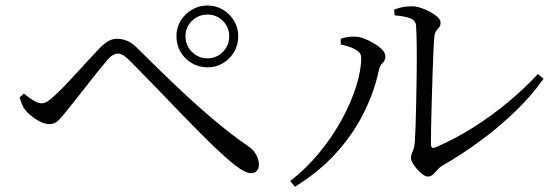

<svg xmlns="http://www.w3.org/2000/svg" viewBox="-20 -705 2040 705"><path d="M627.8 -571.6Q627.8 -603.2 643.1 -628.6Q658.5 -654 684.4 -669.3Q710.3 -684.7 741.7 -684.7Q773.4 -684.7 798.8 -669.3Q824.2 -654 839.5 -628.6Q854.8 -603.2 854.8 -571.6Q854.8 -540.1 839.5 -514.2Q824.2 -488.3 798.8 -473Q773.4 -457.7 741.7 -457.7Q710.3 -457.7 684.4 -473Q658.5 -488.3 643.1 -514.2Q627.8 -540.1 627.8 -571.6ZM661 -571.6Q661 -538.2 684.7 -514.5Q708.4 -490.8 741.7 -490.8Q775.3 -490.8 798.5 -514.5Q821.7 -538.2 821.7 -571.6Q821.7 -605.1 798.5 -628.3Q775.3 -651.5 741.7 -651.5Q708.4 -651.5 684.7 -628.3Q661 -605.1 661 -571.6ZM52.3 -347.5 67.8 -361.6Q85.7 -346.4 102.8 -336.1Q119.9 -325.7 131.9 -325.7Q142.9 -325.7 153.9 -332.4Q165 -339.2 179.4 -353Q197.1 -368.4 219.6 -392.2Q242.1 -416 265.8 -441.9Q289.5 -467.7 310.4 -490.5Q331.3 -513.3 343.7 -525.8Q359.2 -542.3 375.2 -552.4Q391.3 -562.6 409.5 -562.6Q429 -562.6 447.9 -554.7Q466.8 -546.8 488.5 -524Q551.8 -460.8 621.2 -394.6Q690.6 -328.4 760 -269.4Q829.5 -210.4 891.2 -168.2Q909.4 -156.5 920 -138.1Q930.6 -119.7 930.6 -100.6Q930.6 -86.4 923.2 -77.8Q915.8 -69.2 901.4 -69.2Q880.5 -69.2 844.1 -97.7Q807.7 -126.2 757.4 -174.7Q738.8 -193.1 709.4 -222.4Q680.1 -251.7 645.9 -287.2Q611.7 -322.7 576.6 -359.1Q541.5 -395.5 510.2 -427.6Q478.8 -459.7 456.2 -482.4Q441.9 -496.6 432.1 -502.4Q422.3 -508.1 411.9 -508.1Q404.2 -508.1 395.1 -503.1Q386 -498.2 374.2 -484.8Q362.2 -471.2 343.2 -447.5Q324.3 -423.9 303.1 -396.8Q281.9 -369.7 262 -344.5Q242 -319.4 228.1 -302Q209.9 -279.1 196 -264.2Q182.1 -249.2 161.4 -249.2Q141.6 -249.2 116.1 -264.6Q90.7 -280 75.2 -298Q66.6 -307.9 61.3 -320.7Q56 -333.5 52.3 -347.5Z M1427.2 -669.7Q1446.3 -677 1461.2 -679.4Q1476.1 -681.9 1492.5 -681.9Q1507.6 -681.9 1525.7 -675.9Q1543.8 -670 1560.2 -660.9Q1576.6 -651.8 1587.2 -641.6Q1597.7 -631.5 1597.7 -622.2Q1597.7 -611.4 1592.7 -605.4Q1587.7 -599.5 1581.9 -591.9Q1576.2 -584.4 1574.8 -569.1Q1573.3 -555.6 1571.6 -518.6Q1569.9 -481.6 1568.3 -432.8Q1566.7 -384.1 1565.3 -333.3Q1563.9 -282.4 1563 -240.3Q1562.1 -198.1 1562.3 -175.5Q1562.3 -157.2 1578.1 -163.5Q1650.4 -194.3 1719.1 -237.9Q1787.9 -281.5 1848.2 -332.1Q1908.6 -382.8 1954.8 -433L1975.7 -415.9Q1933.1 -354.7 1872.9 -296.7Q1812.8 -238.7 1744.3 -188.3Q1675.9 -137.9 1607.4 -98.6Q1595.7 -92.2 1586.9 -82.1Q1578.2 -72 1569.9 -64.3Q1561.7 -56.7 1551.2 -56.7Q1542.9 -56.7 1532.4 -64.4Q1521.8 -72.1 1511.8 -83.4Q1501.8 -94.7 1495.5 -105.7Q1489.1 -116.7 1489.1 -124.2Q1489.1 -133.8 1491.9 -140.5Q1494.7 -147.1 1498.5 -157.6Q1502.2 -168 1503.4 -187.8Q1504.6 -204.8 1506 -243.6Q1507.4 -282.5 1508.3 -332.9Q1509.2 -383.4 1510 -436.3Q1510.7 -489.3 1510.2 -535.2Q1509.7 -581.2 1507.7 -610.2Q1506.7 -629.3 1487.2 -637.5Q1467.7 -645.7 1429 -648.6ZM1231.1 -541.8V-563.1Q1242.4 -566.4 1257.9 -569.1Q1273.3 -571.7 1288.8 -570.1Q1302.3 -569.3 1320 -562.3Q1337.7 -555.3 1355.1 -544.6Q1372.5 -534 1383.8 -522Q1395 -510 1395 -498.6Q1395 -483.1 1385 -474Q1375 -464.8 1371 -446.4Q1354.8 -370.1 1317.1 -293.2Q1279.4 -216.2 1217 -146.2Q1154.6 -76.1 1063.1 -19.4L1045.8 -40.1Q1105.8 -87 1153.9 -146.1Q1202.1 -205.1 1236.1 -267.9Q1270 -330.7 1288.2 -389.1Q1306.4 -447.5 1306.4 -493.1Q1306.4 -508.5 1292.7 -518.4Q1278.9 -528.2 1261 -533.7Q1243.2 -539.1 1231.1 -541.8Z"/></svg>

Font: Noto Serif KR
Style: Regular
Weight: 200
Designer: Ryoko NISHIZUKA 西塚涼子 (kana & ideographs); Frank Grießhammer (Latin, Greek & Cyrillic); Wenlong ZHANG 张文龙 (bopomofo); San
Foundry: Adobe
Version: Version 2.001;hotconv 1.1.0;makeotfexe 2.6.0